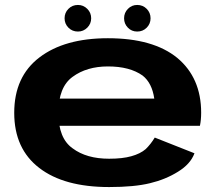

<svg xmlns="http://www.w3.org/2000/svg" viewBox="-20 -750 889 776"><path d="M421 6V-108.5Q329.5 -108.5 273.5 -150.5Q216 -191 216 -293.5Q216 -398 273.5 -439.5Q330.5 -481.5 416.5 -481.5Q504.5 -481.5 556.5 -444.5Q594.5 -414.5 603.5 -351.5H199V-241.5H788Q793 -265 793 -294.5Q793 -435.5 696.5 -516Q599 -595.5 416 -595.5Q241 -595.5 139.5 -518Q37.5 -440.5 37.5 -294Q37.5 -148.5 139 -71Q239 6 421 6ZM421 -108.5V6Q523 6 586 -9.5Q649 -24.5 699.5 -56Q750 -87 766 -130.5L605.5 -194Q589.5 -167.5 569 -147.5Q547 -128.5 510.5 -118.5Q475 -108.5 421 -108.5ZM295 -622.5Q317 -622.5 332.8 -638.2Q348.5 -654 348.5 -676Q348.5 -698.5 332.8 -714.2Q317 -730 295 -730Q272 -730 256.5 -714.2Q241 -698.5 241 -676Q241 -654 256.5 -638.2Q272 -622.5 295 -622.5ZM534.5 -622.5Q557.5 -622.5 573 -638.2Q588.5 -654 588.5 -676Q588.5 -698.5 573 -714.2Q557.5 -730 534.5 -730Q512.5 -730 497 -714.2Q481.5 -698.5 481.5 -676Q481.5 -654 496.8 -638.2Q512 -622.5 534.5 -622.5Z"/></svg>

Font: Anybody Expanded
Style: Bold
Weight: 700
Width: 7
Designer: Tyler Finck
Foundry: Etcetera Type Company
Version: Version 1.113;gftools[0.9.25]